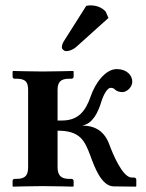

<svg xmlns="http://www.w3.org/2000/svg" viewBox="-20 -696 546 717"><path d="M85 -72C85 -43 76 -28 42 -28H35C30 -28 27 -25 27 -20V-1L29 1C29 1 103 -1 139 -1C178 -1 253 1 253 1L255 -1V-20C255 -25 251 -28 247 -28H238C206 -28 195 -43 195 -72V-208C279 -208 296 -172 318 -113C333 -72 359 -1 404 0L487 1L489 -1V-24C489 -32 483 -33 479 -33H472C438 -33 402 -119 388 -157C370 -206 335 -227 287 -227C326 -234 346 -275 359 -318C369 -349 383 -368 393 -368C400 -368 406 -366 410 -361C416 -355 428 -352 437 -352C454 -352 474 -371 474 -391C474 -415 453 -438 416 -438C373 -438 335 -384 319 -337C300 -282 273 -246 212 -246H195V-360C195 -389 206 -402 238 -402H247C251 -402 255 -405 255 -410V-429L253 -431C253 -431 178 -429 139 -429C103 -429 29 -431 29 -431L27 -429V-410C27 -405 30 -402 35 -402H42C76 -402 85 -389 85 -360ZM302 -674 219 -543C213 -534 211 -525 211 -519C211 -513 219 -505 227 -505C237 -505 251 -509 265 -521L385 -629L375 -652C367 -662 348 -676 318 -676C313 -676 305 -675 302 -674Z"/></svg>

Font: Libertinus Serif Semibold
Style: Regular
Weight: 600
Designer: Philipp H. Poll, Khaled Hosny
Foundry: Caleb Maclennan
Version: Version 7.050;RELEASE